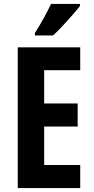

<svg xmlns="http://www.w3.org/2000/svg" viewBox="-20 -954 475 974"><path d="M387 0H70V-714H387V-598H204V-429H374V-312H204V-117H387ZM386 -924Q372 -906 348.5 -879Q325 -852 298.5 -823.5Q272 -795 249 -774H157V-787Q183 -827 203 -864Q223 -901 239 -934H386Z"/></svg>

Font: Noto Sans Sinhala ExtraCondensed
Style: Bold
Weight: 700
Width: 2
Designer: Jelle Bosma - Monotype Design Team
Foundry: Monotype Imaging Inc.
Version: Version 2.006; ttfautohint (v1.8.4.7-5d5b)